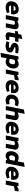

<svg xmlns="http://www.w3.org/2000/svg" viewBox="3386 -4196 1027 7840"><g transform="rotate(90 3900.0 -276.5)"><path d="M272.4 8.5Q193.5 8.5 134.6 -26.3Q75.6 -61 48.6 -124.2Q21.7 -187.5 38.2 -273Q55.2 -359.4 102.6 -415.1Q150 -470.8 216.9 -498.1Q283.8 -525.3 357.3 -525.3Q436.2 -525.3 487.2 -490.6Q538.1 -455.8 557.8 -395.6Q577.6 -335.4 562.6 -258L554.1 -215.1H202Q203.5 -182.9 217.2 -163.3Q231 -143.7 257.3 -134.9Q283.6 -126.1 321.2 -126.1Q346.7 -126.1 376.2 -130.1Q405.7 -134.1 438.2 -141.6L486.5 -152.6L509.5 -49.9L472.5 -34.4Q419.6 -12.5 369.2 -2Q318.8 8.5 272.4 8.5ZM218 -316.4H420.6Q421.1 -357 399.5 -378.8Q377.9 -400.6 337.8 -400.6Q293.2 -400.6 263.9 -380.8Q234.5 -361 218 -316.4Z M595.7 0 696.2 -516.4H822.7L825.6 -425L790.3 -443L860.9 -481.5Q898.2 -502.4 938.9 -513.9Q979.6 -525.3 1018.1 -525.3Q1071.1 -525.3 1108.8 -503.6Q1146.5 -481.9 1163.5 -442.7Q1180.5 -403.5 1170.5 -350.6L1101.9 0H930.7L989.7 -306.8Q995.7 -335.9 980.9 -353.9Q966.1 -372 930.1 -372Q913.5 -372 897.4 -368.5Q881.3 -364.9 862.7 -357.9L834 -346.8L766.5 0Z M1446.3 8.5Q1367.9 8.5 1327.2 -31.7Q1286.5 -71.8 1303.4 -158.7L1346.6 -378.3H1240L1261.5 -488.5L1373.5 -516.4L1396 -631.9L1574.7 -672.9L1544.7 -516.4H1695.9L1668.9 -378.3H1517.3L1480.7 -190.1Q1476.2 -166.5 1486.9 -152.5Q1497.7 -138.5 1530.6 -138.5Q1547.7 -138.5 1561.3 -139.8Q1574.8 -141 1588.4 -142L1611.3 -145L1610.4 -22L1584.9 -14.4Q1547.5 -3.5 1512.6 2.5Q1477.7 8.5 1446.3 8.5Z M1877.4 8.5Q1825.9 8.5 1780.3 0.2Q1734.6 -8 1690.7 -22L1663.6 -30.5L1704.5 -142.2L1731 -137.7Q1768.5 -131.2 1802.9 -128.4Q1837.4 -125.7 1870.4 -125.7Q1899.5 -125.7 1917.4 -132.5Q1935.2 -139.2 1937.3 -153.8Q1938.3 -161.9 1933.3 -169.4Q1928.2 -177 1910.9 -186Q1893.7 -195 1857.6 -208.6Q1807.1 -227.6 1776.6 -252.1Q1746.1 -276.6 1736.1 -309.3Q1726.1 -342 1734.1 -385Q1746.6 -449.4 1805.4 -487.4Q1864.3 -525.3 1967.6 -525.3Q2012 -525.3 2058.9 -517.6Q2105.8 -509.9 2137.9 -499.9L2166.4 -490.9L2130 -383.2L2110.5 -385.7Q2078.5 -389.7 2050.2 -392.2Q2022 -394.7 1998 -394.7Q1952.5 -394.7 1930.1 -388.4Q1907.8 -382.1 1905.8 -368.6Q1904.7 -360.5 1911.3 -353.7Q1917.8 -346.9 1938.6 -337.9Q1959.4 -328.9 2002.4 -313.3Q2052.9 -295.8 2081.1 -273.8Q2109.4 -251.8 2118.4 -221.3Q2127.4 -190.8 2118.4 -147.8Q2107.4 -91.3 2071.5 -56.6Q2035.5 -21.9 1984.6 -6.7Q1933.7 8.5 1877.4 8.5Z M2498.1 8.5Q2464.7 8.5 2430.5 -2.2Q2396.2 -12.9 2367.8 -30.3L2316.1 -59.8L2374.8 -163.6L2407.5 -150.5Q2424.1 -144 2442.9 -140.3Q2461.7 -136.5 2476.3 -136.5Q2524.9 -136.5 2556.8 -163.9Q2588.7 -191.3 2600.7 -255.5Q2612.7 -318.6 2591.4 -349Q2570.1 -379.4 2523 -379.4Q2503.9 -379.4 2487.6 -375.8Q2471.3 -372.3 2452.1 -363.7L2417.5 -348.6L2397.2 -458.2L2459.9 -488.2Q2492.9 -506.2 2528.4 -515.8Q2563.9 -525.3 2594.5 -525.3Q2651.4 -525.3 2690.1 -501.9Q2728.9 -478.4 2750.1 -438.5Q2771.4 -398.5 2776.2 -347.8Q2781 -297 2770 -242.5Q2756.5 -172.3 2720.4 -115.4Q2684.4 -58.4 2628.4 -25Q2572.5 8.5 2498.1 8.5ZM2140.2 217 2282.7 -516.4H2408.2L2412.1 -419.9L2429.5 -391.5L2314.5 195Z M2815.7 0 2916.2 -516.4H3040.7L3045.6 -422L3008.7 -425L3089.6 -481.4Q3122.1 -502.8 3154.6 -514.1Q3187.2 -525.3 3214.7 -525.3Q3241.7 -525.8 3263.6 -507.4L3235.7 -363.6Q3216.2 -362.6 3197.5 -361.1Q3178.7 -359.5 3159.2 -356Q3139.6 -352.5 3116.6 -346L3050.1 -328.9L2986.5 0Z M3491.4 8.5Q3412.5 8.5 3353.6 -26.3Q3294.6 -61 3267.6 -124.2Q3240.7 -187.5 3257.2 -273Q3274.2 -359.4 3321.6 -415.1Q3369 -470.8 3435.9 -498.1Q3502.8 -525.3 3576.3 -525.3Q3655.2 -525.3 3706.2 -490.6Q3757.1 -455.8 3776.8 -395.6Q3796.6 -335.4 3781.6 -258L3773.1 -215.1H3421Q3422.5 -182.9 3436.2 -163.3Q3450 -143.7 3476.3 -134.9Q3502.6 -126.1 3540.2 -126.1Q3565.7 -126.1 3595.2 -130.1Q3624.7 -134.1 3657.2 -141.6L3705.5 -152.6L3728.5 -49.9L3691.5 -34.4Q3638.6 -12.5 3588.2 -2Q3537.8 8.5 3491.4 8.5ZM3437 -316.4H3639.6Q3640.1 -357 3618.5 -378.8Q3596.9 -400.6 3556.8 -400.6Q3512.2 -400.6 3482.9 -380.8Q3453.5 -361 3437 -316.4Z M4073.5 8.5Q3994.6 8.5 3937.4 -27.3Q3880.1 -63 3854.9 -127.2Q3829.7 -191.5 3845.7 -275.4Q3862.1 -359.4 3905.8 -414.9Q3949.5 -470.3 4014.7 -497.8Q4079.9 -525.3 4159.2 -525.3Q4195.3 -525.3 4230.5 -518.3Q4265.7 -511.3 4300.3 -498.8L4323.2 -489.9L4273.5 -367.4L4243.9 -372.9Q4222.9 -376.9 4201.9 -379.4Q4180.9 -381.9 4159.4 -381.9Q4097.7 -381.9 4062.4 -353.2Q4027 -324.6 4016.4 -269.4Q4003.4 -203.2 4032.5 -172.3Q4061.6 -141.4 4115.7 -141.4Q4149.9 -141.4 4206.8 -148.9L4233.3 -152.5L4244.8 -26.4L4219.4 -18Q4178.9 -5 4143.2 1.8Q4107.5 8.5 4073.5 8.5Z M4308.7 0 4452.7 -738 4629.5 -770 4562.5 -425 4503.3 -443 4573.9 -481.5Q4611.2 -502.4 4651.9 -513.9Q4692.6 -525.3 4731.1 -525.3Q4784.1 -525.3 4821.8 -503.6Q4859.5 -481.9 4876.5 -442.7Q4893.5 -403.5 4883.5 -350.6L4814.9 0H4643.7L4702.7 -306.8Q4708.7 -335.9 4693.9 -353.9Q4679.1 -372 4643.1 -372Q4626.5 -372 4610.4 -368.5Q4594.3 -364.9 4575.7 -357.9L4547 -346.8L4479.5 0Z M5189.4 8.5Q5110.5 8.5 5051.6 -26.3Q4992.6 -61 4965.6 -124.2Q4938.7 -187.5 4955.2 -273Q4972.2 -359.4 5019.6 -415.1Q5067 -470.8 5133.9 -498.1Q5200.8 -525.3 5274.3 -525.3Q5353.2 -525.3 5404.2 -490.6Q5455.1 -455.8 5474.8 -395.6Q5494.6 -335.4 5479.6 -258L5471.1 -215.1H5119Q5120.5 -182.9 5134.2 -163.3Q5148 -143.7 5174.3 -134.9Q5200.6 -126.1 5238.2 -126.1Q5263.7 -126.1 5293.2 -130.1Q5322.7 -134.1 5355.2 -141.6L5403.5 -152.6L5426.5 -49.9L5389.5 -34.4Q5336.6 -12.5 5286.2 -2Q5235.8 8.5 5189.4 8.5ZM5135 -316.4H5337.6Q5338.1 -357 5316.5 -378.8Q5294.9 -400.6 5254.8 -400.6Q5210.2 -400.6 5180.9 -380.8Q5151.5 -361 5135 -316.4Z M5512.7 0 5613.2 -516.4H5739.7L5742.6 -425L5707.3 -443L5777.9 -481.5Q5815.2 -502.4 5855.9 -513.9Q5896.6 -525.3 5935.1 -525.3Q5988.1 -525.3 6025.8 -503.6Q6063.5 -481.9 6080.5 -442.7Q6097.5 -403.5 6087.5 -350.6L6018.9 0H5847.7L5906.7 -306.8Q5912.7 -335.9 5897.9 -353.9Q5883.1 -372 5847.1 -372Q5830.5 -372 5814.4 -368.5Q5798.3 -364.9 5779.7 -357.9L5751 -346.8L5683.5 0Z M6339.6 8.5Q6279.1 8.5 6239.9 -17.7Q6200.7 -44 6180.2 -86.7Q6159.7 -129.4 6155.4 -180.9Q6151.1 -232.3 6161.1 -282.4Q6175.6 -353.3 6210.9 -408.1Q6246.1 -462.8 6298.6 -494.1Q6351.1 -525.3 6416.1 -525.3Q6446.6 -525.3 6481.6 -518.1Q6516.5 -510.8 6550.1 -494.3L6612.5 -463.4L6559.7 -426L6619.2 -738L6797.5 -770L6647.5 0H6521L6518.1 -96.4L6500.7 -124.8L6545.7 -356.2L6515.6 -366.7Q6502.5 -371.3 6485.5 -375.3Q6468.4 -379.4 6449.8 -379.4Q6420.2 -379.4 6396.2 -368.8Q6372.1 -358.2 6355.3 -334.1Q6338.5 -310 6330.4 -266.9Q6321.9 -222.3 6328.9 -193.2Q6336 -164.1 6357 -150.6Q6378.1 -137 6411.2 -137Q6427.3 -137 6445.1 -141.8Q6462.9 -146.6 6480 -155.6L6513.7 -172.7L6535.5 -69.5L6489 -41Q6451.1 -18.5 6412.8 -5Q6374.6 8.5 6339.6 8.5Z M7028.4 8.5Q6949.5 8.5 6890.6 -26.3Q6831.6 -61 6804.6 -124.2Q6777.7 -187.5 6794.2 -273Q6811.2 -359.4 6858.6 -415.1Q6906 -470.8 6972.9 -498.1Q7039.8 -525.3 7113.3 -525.3Q7192.2 -525.3 7243.2 -490.6Q7294.1 -455.8 7313.8 -395.6Q7333.6 -335.4 7318.6 -258L7310.1 -215.1H6958Q6959.5 -182.9 6973.2 -163.3Q6987 -143.7 7013.3 -134.9Q7039.6 -126.1 7077.2 -126.1Q7102.7 -126.1 7132.2 -130.1Q7161.7 -134.1 7194.2 -141.6L7242.5 -152.6L7265.5 -49.9L7228.5 -34.4Q7175.6 -12.5 7125.2 -2Q7074.8 8.5 7028.4 8.5ZM6974 -316.4H7176.6Q7177.1 -357 7155.5 -378.8Q7133.9 -400.6 7093.8 -400.6Q7049.2 -400.6 7019.9 -380.8Q6990.5 -361 6974 -316.4Z M7351.7 0 7452.2 -516.4H7576.7L7581.6 -422L7544.7 -425L7625.6 -481.4Q7658.1 -502.8 7690.6 -514.1Q7723.2 -525.3 7750.7 -525.3Q7777.7 -525.8 7799.6 -507.4L7771.7 -363.6Q7752.2 -362.6 7733.5 -361.1Q7714.7 -359.5 7695.2 -356Q7675.6 -352.5 7652.6 -346L7586.1 -328.9L7522.5 0Z"/></g></svg>

Font: REM Medium
Style: Italic
Weight: 500
Italic angle: -11°
Designer: Octavio Pardo
Foundry: Ashler Design
Version: Version 1.005;gftools[0.9.28]